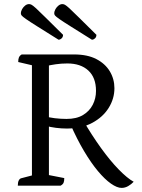

<svg xmlns="http://www.w3.org/2000/svg" viewBox="-20 -907 692 938"><path d="M67 0Q67 -16 71.5 -25Q76 -34 83 -36L152 -54L136 -38V-602L150 -585L69 -604Q69 -618 72.5 -626.5Q76 -635 86 -641H342Q407 -641 450.5 -618.5Q494 -596 516.5 -558.5Q539 -521 539 -476Q539 -425 511 -380Q483 -335 431 -307Q379 -279 306 -279Q281 -279 253 -282.5Q225 -286 202 -293H219V-33L197 -56L294 -37Q294 -22 290.5 -14Q287 -6 276 0ZM219 -322 204 -339Q218 -333 247.5 -329.5Q277 -326 305 -326Q354 -326 385.5 -345Q417 -364 433 -395Q449 -426 449 -463Q449 -528 411.5 -562.5Q374 -597 309 -597Q279 -597 252 -593Q225 -589 205 -584L219 -598ZM574 11Q552 11 522 -10Q492 -31 458.5 -71Q425 -111 390.5 -169Q356 -227 324 -300L385 -321Q428 -247 473 -184.5Q518 -122 560 -79Q602 -36 633 -19Q622 -7 606.5 2Q591 11 574 11ZM429 -713Q437 -713 444 -719.5Q451 -726 451 -737Q396 -791 365 -822Q334 -853 319 -866.5Q304 -880 297.5 -883.5Q291 -887 285 -887Q275 -887 266 -880Q257 -873 251 -862.5Q245 -852 245 -841Q245 -836 249 -831Q253 -826 270 -814Q287 -802 324.5 -778.5Q362 -755 429 -713ZM266 -713Q274 -713 281 -719.5Q288 -726 288 -737Q233 -791 202 -822Q171 -853 156 -866.5Q141 -880 134.5 -883.5Q128 -887 122 -887Q112 -887 103 -880Q94 -873 88 -862.5Q82 -852 82 -841Q82 -836 86 -831Q90 -826 107 -814Q124 -802 161.5 -778.5Q199 -755 266 -713Z"/></svg>

Font: Petrona
Style: Regular
Weight: 400
Designer: Ringo R. Seeber
Foundry: Ringo R. Seeber
Version: Version 2.001; ttfautohint (v1.8.3)